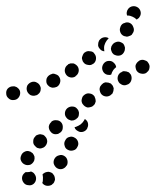

<svg xmlns="http://www.w3.org/2000/svg" viewBox="-43 -292 502 618"><path d="M98 266Q101 263 106 262Q110 261 114 261Q119 262 123 264Q127 266 129 270Q132 273 133 278Q134 282 134 287Q133 291 131 295Q129 299 125 301V302Q117 307 108 306Q99 305 93 297Q93 297 93 297Q93 297 93 297Q95 293 95 288Q96 278 94 269Q95 268 96 267Q97 267 98 266ZM63 263Q61 262 57 260Q52 262 46 262Q43 262 40 262Q39 262 38 263Q37 263 37 264Q29 270 28 279Q27 288 33 296Q36 300 40 302Q44 304 48 304Q52 305 57 304Q61 303 65 300Q72 294 73 285Q74 276 68 268Q66 265 63 263ZM130 235Q133 244 140 249Q148 254 157 252Q167 249 171 241H172Q176 233 174 224Q172 215 164 210Q156 205 147 208Q138 210 133 218Q128 226 130 235ZM68 212Q66 206 62 201Q59 199 56 197Q56 197 55 196Q54 196 54 196Q45 192 37 196Q28 200 25 209Q23 213 23 218Q23 222 25 226Q27 230 30 233Q33 236 38 238Q46 241 55 238Q63 234 67 225Q69 219 68 212ZM165 177Q167 186 175 190Q184 195 193 192Q202 190 206 181Q211 173 208 164Q205 155 197 151Q189 146 180 149Q171 151 167 160Q162 168 165 177ZM109 164Q109 154 103 148Q100 144 96 142Q92 141 87 140Q83 140 78 142Q74 143 71 146V147Q64 153 64 162Q63 172 70 178Q73 182 77 184Q81 185 85 186Q90 186 94 184Q98 183 101 180L102 179Q108 173 109 164ZM159 119Q160 109 154 102Q148 95 138 95Q129 94 122 100V101Q115 107 114 116Q114 125 120 132Q123 136 127 138Q131 140 135 140Q140 140 144 139Q148 137 152 134Q159 128 159 119ZM238 120V121Q234 129 225 132Q216 135 208 130Q204 128 201 125Q198 122 197 117Q200 117 202 116Q210 113 217 108Q224 102 228 95Q229 93 230 91Q238 96 240 104Q242 113 238 120ZM203 90Q207 88 209 84Q211 80 211 75Q212 71 210 66Q209 62 206 59Q200 51 191 51Q182 50 174 56Q167 62 166 71Q165 80 171 87Q174 91 178 93Q182 95 186 96Q191 96 195 95Q199 93 203 91ZM262 43Q264 39 265 35Q265 30 264 26Q263 22 261 18Q255 10 246 9Q237 7 229 13Q225 16 223 19Q221 23 220 28Q219 32 220 36Q221 41 224 44Q227 48 230 50Q234 53 239 54Q243 54 247 53Q252 52 255 50L256 49Q259 47 262 43ZM16 23Q22 16 22 7Q22 2 20 -2Q18 -6 14 -9Q11 -12 7 -13Q3 -15 -2 -14Q-2 -14 -2 -14Q-11 -14 -18 -7Q-24 0 -23 9Q-23 18 -16 24Q-9 31 0 30Q0 30 0 30Q10 30 16 23ZM319 9Q321 5 322 1Q323 -4 323 -8Q322 -12 320 -16Q317 -20 314 -23Q310 -25 306 -26Q301 -27 297 -27Q292 -26 289 -24L288 -23Q285 -21 282 -17Q279 -14 278 -9Q277 -5 278 -1Q279 4 281 8Q286 16 295 18Q304 20 312 15Q316 12 319 9ZM80 11Q84 8 86 4Q88 0 88 -5Q89 -9 87 -13Q84 -22 76 -26Q68 -31 59 -28Q50 -25 45 -17Q41 -8 44 1Q47 9 55 14Q64 18 72 15H73Q77 14 80 11ZM150 -25Q153 -34 149 -42Q147 -46 144 -49Q140 -52 136 -53Q132 -55 127 -55Q123 -54 119 -52Q115 -50 112 -47Q109 -44 107 -39Q106 -35 106 -31Q106 -26 108 -22Q110 -18 114 -15Q117 -12 121 -11Q125 -9 130 -10Q134 -10 138 -12H139Q147 -16 150 -25ZM380 -35Q382 -44 378 -52Q375 -56 372 -59Q368 -61 364 -62Q359 -63 355 -63Q350 -62 347 -59H346Q338 -54 336 -45Q334 -36 339 -28Q341 -24 345 -22Q349 -19 353 -18Q357 -17 362 -18Q366 -19 370 -21Q378 -26 380 -35ZM210 -61Q212 -70 207 -78Q205 -81 201 -84Q197 -87 193 -88Q189 -88 184 -88Q180 -87 176 -85V-84Q168 -79 166 -70Q164 -61 169 -53Q174 -45 183 -43Q192 -41 200 -46V-47Q208 -52 210 -61ZM287 -66Q284 -74 288 -83Q290 -87 293 -90Q296 -93 301 -95Q305 -96 309 -96Q314 -96 318 -94Q323 -91 327 -86Q330 -82 331 -76Q326 -72 322 -67Q317 -60 315 -52Q311 -50 306 -51Q302 -51 298 -53Q290 -57 287 -66ZM438 -73Q440 -82 434 -90Q432 -94 428 -96Q424 -98 420 -99Q415 -100 411 -99Q406 -98 403 -95Q399 -92 397 -89Q394 -85 393 -80Q393 -76 394 -72Q395 -67 397 -64Q403 -56 412 -55Q421 -53 429 -58V-59Q437 -64 438 -73ZM266 -102Q267 -112 261 -119Q259 -123 255 -125Q251 -127 246 -127Q242 -128 238 -127Q233 -126 230 -123H229Q226 -120 224 -116Q222 -112 221 -108Q220 -103 222 -99Q223 -94 226 -91Q231 -84 241 -83Q250 -81 257 -87H258Q265 -93 266 -102ZM314 -136Q314 -131 316 -127Q317 -123 320 -120Q323 -116 327 -115Q336 -111 345 -114Q353 -117 357 -126Q359 -130 359 -134Q360 -139 358 -143Q357 -147 354 -151Q351 -154 346 -156Q338 -160 329 -156Q321 -153 317 -145L316 -144Q315 -140 314 -136ZM306 -168Q306 -168 307 -169Q300 -173 293 -172Q285 -171 280 -166Q276 -163 275 -159Q273 -155 273 -150Q272 -146 274 -141Q276 -137 279 -134Q281 -131 285 -129Q289 -127 293 -127Q292 -132 292 -138Q292 -146 296 -154Q300 -162 306 -168ZM344 -189Q347 -180 356 -176Q360 -175 365 -174Q369 -174 373 -176Q377 -177 381 -180Q384 -184 386 -188Q390 -196 386 -205Q383 -214 375 -218Q371 -220 366 -220Q362 -220 358 -218Q353 -217 350 -214Q347 -211 345 -207V-206Q341 -198 344 -189ZM370 -264Q376 -271 385 -272Q394 -273 402 -267Q409 -261 410 -252Q411 -243 405 -236V-235Q403 -233 401 -232Q399 -230 397 -229Q391 -235 384 -238Q376 -242 368 -242Q367 -242 366 -242Q364 -248 365 -253Q366 -259 370 -264Z"/></svg>

Font: FRB American Cursive Dotted Extrabold
Style: Bold Italic
Weight: 800
Italic angle: -25°
Version: Version 2.0;Modular Font Editor K font №1